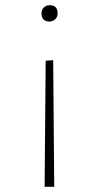

<svg xmlns="http://www.w3.org/2000/svg" viewBox="-20 -494 382 740"><path d="M202 -443Q202 -428 192.5 -419.5Q183 -411 171 -411Q140 -411 140 -443Q140 -457 149.5 -465.5Q159 -474 171 -474Q202 -474 202 -443ZM185 -262 189 226H152L156 -260Z"/></svg>

Font: Bitter ExtraLight
Style: Regular
Weight: 200
Designer: Sol Matas, and Bitter project Authors
Foundry: Sol Matas
Version: Version 2.001